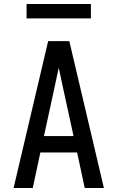

<svg xmlns="http://www.w3.org/2000/svg" viewBox="-20 -941 588 961"><path d="M48 0 221 -735H327L500 0H404L366 -178H182L144 0ZM200 -260H348L298 -490Q292 -518 286 -546Q280 -574 274 -602Q268 -574 262 -546Q256 -518 250 -490ZM435 -849H113V-921H435Z"/></svg>

Font: Iosevka Semi-Condensed Medium
Style: Regular
Weight: 500
Monospace: yes
Designer: Belleve Invis
Foundry: Belleve Invis
Version: Version 27.3.5